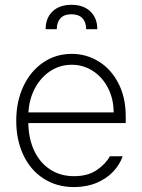

<svg xmlns="http://www.w3.org/2000/svg" viewBox="-20 -760 585 791"><path d="M46.9 -262.7Q46.9 -341.3 76.2 -404.1Q105.5 -466.8 157.7 -502.4Q210 -538.1 275.4 -538.1Q335.4 -538.1 386.2 -507.1Q437 -476.1 467.5 -417.5Q498 -358.9 498 -280.3V-252.9H96.7Q97.7 -189 120.8 -139.4Q144 -89.8 186.3 -62Q228.5 -34.2 285.2 -34.2Q341.3 -34.2 378.2 -59.1Q415 -84 432.6 -116.2H485.4Q473.6 -82 446.3 -53Q418.9 -23.9 377.7 -6.6Q336.4 10.7 285.2 10.7Q213.9 10.7 159.7 -24.2Q105.5 -59.1 76.2 -121.3Q46.9 -183.6 46.9 -262.7ZM448.2 -296.9Q448.2 -351.6 425.5 -396.5Q402.8 -441.4 363.3 -467.3Q323.7 -493.2 275.4 -493.2Q227.1 -493.2 187.5 -467.3Q147.9 -441.4 124 -396.5Q100.1 -351.6 97.2 -296.9ZM274.4 -740.2Q323.7 -740.2 352.3 -712.9Q380.9 -685.5 380.9 -639.6H335Q335 -668.5 319.6 -684.8Q304.2 -701.2 274.4 -701.2Q244.1 -701.2 229 -684.6Q213.9 -668 213.9 -639.6H168Q168 -685.5 196.5 -712.9Q225.1 -740.2 274.4 -740.2Z"/></svg>

Font: Pretendard Std ExtraLight
Style: Regular
Weight: 200
Designer: Base glyphs from Inter by Rasmus Andersson; Hangeul glyphs from Noto Sans CJK(Source Han Sans) by Jang Soo-young and Kan
Foundry: Kil Hyung-jin
Version: Version 1.309